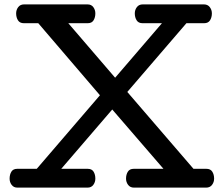

<svg xmlns="http://www.w3.org/2000/svg" viewBox="-20 -857 1022 877"><path d="M59.6 0Q42.5 0 33.2 -12.5Q23.9 -24.9 23.9 -41Q23.9 -59.6 32 -72.8Q40 -85.9 58.6 -85.9H147.9L436.5 -421.9L154.8 -751H88.9Q70.3 -751 62 -764.4Q53.7 -777.8 53.7 -795.9Q53.7 -812 63.2 -824.5Q72.8 -836.9 89.8 -836.9H379.9Q397 -836.9 406.2 -824.5Q415.5 -812 415.5 -795.9Q415.5 -777.8 407.5 -764.4Q399.4 -751 380.9 -751H292L505.9 -502L719.7 -751H630.9Q612.3 -751 604 -764.4Q595.7 -777.8 595.7 -795.9Q595.7 -812 605.2 -824.5Q614.7 -836.9 631.8 -836.9H911.6Q928.7 -836.9 938.2 -824.5Q947.8 -812 947.8 -795.9Q947.8 -777.8 939.5 -764.4Q931.2 -751 912.6 -751H831.5L561.5 -437L863.8 -85.9H922.9Q941.4 -85.9 949.7 -72.8Q958 -59.6 958 -41Q958 -24.9 948.5 -12.5Q939 0 921.9 0H591.8Q574.7 0 565.2 -12.5Q555.7 -24.9 555.7 -41Q555.7 -59.6 564 -72.8Q572.3 -85.9 590.8 -85.9H726.6L492.7 -356.9L259.8 -85.9H380.9Q399.4 -85.9 407.5 -72.8Q415.5 -59.6 415.5 -41Q415.5 -24.9 406.2 -12.5Q397 0 379.9 0Z"/></svg>

Font: Cutive
Style: Regular
Weight: 400
Version: Version 1.100; ttfautohint (v1.8.4.7-5d5b)